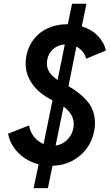

<svg xmlns="http://www.w3.org/2000/svg" viewBox="-20 -854 572 998"><path d="M180.7 0Q138.2 -10.7 104.2 -34.9Q70.3 -59.1 49.1 -91.6Q27.8 -124 22 -159.2L131.3 -202.1Q135.3 -171.4 155.5 -144.8Q175.8 -118.2 206.5 -105.5L252.9 -332.5L248 -335Q182.6 -368.7 147.9 -417.5Q113.3 -466.3 113.3 -524.4Q113.3 -547.9 118.2 -569.3Q128.9 -617.2 158 -653.1Q187 -689 231 -708.5Q274.9 -728 329.1 -728H332.5L354.5 -834.5H429.2L405.3 -716.8Q455.1 -701.7 488 -668Q521 -634.3 530.3 -591.3L427.7 -548.8Q423.3 -567.4 410.2 -584.5Q397 -601.6 377 -611.8L335.9 -405.8Q395.5 -373 434.6 -326.9Q473.6 -280.8 473.6 -214.4Q473.6 -192.4 469.7 -173.3Q459.5 -120.6 429.2 -80.3Q398.9 -40 353.3 -16.8Q307.6 6.3 252.9 7.8L229 124H154.8ZM223.6 -524.9Q223.6 -497.6 238.3 -476.8Q252.9 -456.1 279.3 -438.5L316.9 -623Q281.2 -620.6 256.3 -598.9Q231.4 -577.1 225.1 -542Q223.6 -533.2 223.6 -524.9ZM362.3 -192.9Q363.3 -198.7 363.3 -209Q363.3 -261.7 310.5 -299.8L269 -97.2Q305.2 -102.5 330.8 -128.7Q356.4 -154.8 362.3 -192.9Z"/></svg>

Font: Reddit Sans Fudge SmBold Italic
Style: Regular
Weight: 600
Italic angle: -11.25°
Designer: Stephen Hutchings
Version: Version 1.013